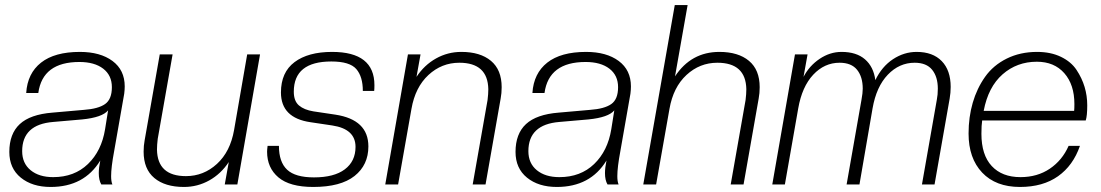

<svg xmlns="http://www.w3.org/2000/svg" viewBox="-20 -732 4368 762"><path d="M181 10Q108 10 62.5 -27Q17 -64 17 -129Q17 -201 58.5 -239.5Q100 -278 188 -285L313 -296Q370 -300 397 -319Q424 -338 424 -386Q424 -433 389.5 -459.5Q355 -486 295 -486Q149 -486 132 -363H84Q89 -441 143 -483.5Q197 -526 297 -526Q378 -526 426.5 -490Q475 -454 475 -389Q475 -376 473 -360L433 -132Q421 -68 421 -33Q421 -12 426 0H382Q372 -17 372 -45Q372 -66 378 -95Q314 10 181 10ZM191 -29Q275 -29 329 -81Q383 -133 397 -219L409 -294Q386 -266 306 -258L191 -248Q68 -238 68 -132Q68 -84 101.5 -56.5Q135 -29 191 -29Z M710 10Q635 10 592.5 -25.5Q550 -61 550 -130Q550 -154 554 -175L614 -516H665L606 -181Q603 -157 603 -138Q605 -33 718 -33Q788 -33 841 -81.5Q894 -130 909 -216L961 -516H1012L922 0H872L888 -89Q857 -42 810.5 -16Q764 10 710 10Z M1223 10Q1130 10 1085 -28Q1040 -66 1040 -130Q1040 -137 1042 -153H1087Q1087 -89 1119.5 -58.5Q1152 -28 1226 -28Q1306 -28 1348.5 -60Q1391 -92 1391 -149Q1391 -220 1299 -234L1212 -247Q1095 -264 1095 -365Q1095 -445 1149 -485.5Q1203 -526 1298 -526Q1466 -526 1466 -394Q1466 -379 1465 -371H1420Q1420 -428 1394 -458Q1368 -488 1295 -488Q1146 -488 1146 -368Q1146 -331 1166.5 -313.5Q1187 -296 1224 -290L1311 -277Q1442 -257 1442 -151Q1442 -77 1387 -33.5Q1332 10 1223 10Z M1907 0H1856L1915 -335Q1918 -359 1918 -378Q1916 -483 1803 -483Q1733 -483 1680.5 -434.5Q1628 -386 1613 -300L1560 0H1509L1599 -516H1649L1633 -427Q1664 -474 1710.5 -500Q1757 -526 1811 -526Q1886 -526 1928.5 -490.5Q1971 -455 1971 -386Q1971 -362 1967 -341Z M2190 10Q2117 10 2071.5 -27Q2026 -64 2026 -129Q2026 -201 2067.5 -239.5Q2109 -278 2197 -285L2322 -296Q2379 -300 2406 -319Q2433 -338 2433 -386Q2433 -433 2398.5 -459.5Q2364 -486 2304 -486Q2158 -486 2141 -363H2093Q2098 -441 2152 -483.5Q2206 -526 2306 -526Q2387 -526 2435.5 -490Q2484 -454 2484 -389Q2484 -376 2482 -360L2442 -132Q2430 -68 2430 -33Q2430 -12 2435 0H2391Q2381 -17 2381 -45Q2381 -66 2387 -95Q2323 10 2190 10ZM2200 -29Q2284 -29 2338 -81Q2392 -133 2406 -219L2418 -294Q2395 -266 2315 -258L2200 -248Q2077 -238 2077 -132Q2077 -84 2110.5 -56.5Q2144 -29 2200 -29Z M2931 0H2880L2939 -335Q2942 -359 2942 -378Q2940 -483 2827 -483Q2757 -483 2704.5 -434.5Q2652 -386 2637 -300L2584 0H2533L2658 -712H2709L2659 -429Q2723 -526 2835 -526Q2910 -526 2952.5 -490.5Q2995 -455 2995 -386Q2995 -362 2991 -341Z M3689 0H3639L3698 -336Q3702 -356 3702 -380Q3702 -427 3679.5 -455Q3657 -483 3610 -483Q3549 -483 3503.5 -435.5Q3458 -388 3443 -302L3391 0H3340L3399 -336Q3404 -363 3404 -380Q3404 -427 3381.5 -455Q3359 -483 3312 -483Q3252 -483 3207.5 -435.5Q3163 -388 3148 -302L3095 0H3045L3135 -516H3185L3169 -427Q3192 -471 3233 -498.5Q3274 -526 3320 -526Q3379 -526 3413 -496.5Q3447 -467 3454 -414Q3480 -468 3524 -497Q3568 -526 3618 -526Q3682 -526 3717.5 -489.5Q3753 -453 3753 -387Q3753 -364 3749 -341Z M4028 10Q3932 10 3878 -47Q3824 -104 3824 -202Q3824 -267 3840.5 -324Q3857 -381 3889.5 -427Q3922 -473 3975.5 -499.5Q4029 -526 4096 -526Q4150 -526 4190.5 -506.5Q4231 -487 4252.5 -454.5Q4274 -422 4284.5 -387Q4295 -352 4295 -314Q4295 -272 4289 -254H3878Q3875 -235 3875 -201Q3875 -117 3916 -73Q3957 -29 4030 -29Q4097 -29 4146.5 -62.5Q4196 -96 4221 -153H4266Q4239 -75 4179 -32.5Q4119 10 4028 10ZM4095 -487Q4016 -487 3959 -437Q3902 -387 3884 -292H4243Q4244 -301 4244 -319Q4244 -396 4204 -441.5Q4164 -487 4095 -487Z"/></svg>

Font: Creato Display Light
Style: Italic
Weight: 300
Italic angle: -10°
Version: Version 1.000